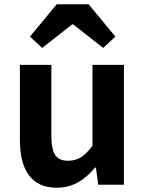

<svg xmlns="http://www.w3.org/2000/svg" viewBox="-20 -863 677 897"><path d="M245 14C322 14 376 -23 424 -80H428L439 0H559V-560H412V-182C374 -132 344 -112 298 -112C244 -112 220 -142 220 -229V-560H73V-210C73 -70 125 14 245 14ZM120 -692 177 -639 317 -749H322L462 -639L519 -692L394 -843H245Z"/></svg>

Font: Noto Sans T Chinese Bold
Style: Bold
Weight: 700
Designer: Ryoko NISHIZUKA (kana & ideographs); Paul D. Hunt (Latin, Greek & Cyrillic); Wenlong ZHANG (bopomofo); Sandoll Communica
Foundry: Adobe Systems Incorporated
Version: Version 1.000;PS 1;hotconv 1.0.78;makeotf.lib2.5.61930